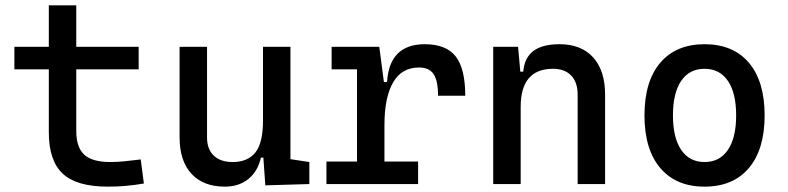

<svg xmlns="http://www.w3.org/2000/svg" viewBox="-20 -694 2970 724"><path d="M386.7 9.8Q269 9.8 216.6 -39.1Q164.1 -87.9 164.1 -195.3V-283.2H267.6V-200.2Q267.6 -138.7 297.6 -110.8Q327.6 -83 396.5 -83Q420.9 -83 448.2 -85.7Q475.6 -88.4 510.7 -92.8L522.5 -2Q488.3 3.9 455.8 6.8Q423.3 9.8 386.7 9.8ZM164.1 -244.1V-673.8H267.6V-244.1ZM34.2 -432.6V-517.6H502.9V-432.6Z M828.1 9.8Q746.6 9.8 701.9 -38.8Q657.2 -87.4 657.2 -175.8V-517.6H760.7V-175.8Q760.7 -131.3 786.1 -107.2Q811.5 -83 857.4 -83Q914.1 -83 942.9 -118.9Q971.7 -154.8 971.7 -239.3L998 -99.6H963.9Q951.7 -46.9 916 -18.6Q880.4 9.8 828.1 9.8ZM980.5 4.9 971.7 -119.1V-210H1075.2V-93.8L1146.5 -83V0ZM971.7 -146.5V-517.6H1075.2V-175.8Z M1429.7 -222.7 1399.4 -384.8H1439.5Q1448.2 -527.3 1582 -527.3Q1662.1 -527.3 1698.2 -481.4Q1734.4 -435.5 1734.4 -333H1631.8Q1631.8 -389.6 1615 -414.6Q1598.1 -439.5 1560.5 -439.5Q1494.6 -439.5 1462.2 -383.1Q1429.7 -326.7 1429.7 -222.7ZM1210.9 0V-85H1556.6V0ZM1326.2 0V-517.6H1410.2L1429.7 -369.1V0ZM1230.5 -432.6V-517.6H1403.3L1413.1 -432.6Z M2158.2 0V-336.9Q2158.2 -383.8 2133.8 -409.2Q2109.4 -434.6 2065.4 -434.6Q1943.4 -434.6 1943.4 -291L1913.1 -423.8H1953.1Q1957.5 -476.1 1991.2 -501.7Q2024.9 -527.3 2089.8 -527.3Q2171.9 -527.3 2216.8 -477.5Q2261.7 -427.7 2261.7 -336.9V0ZM1839.8 0V-517.6H1933.6L1943.4 -408.2V0Z M2636.7 9.8Q2529.3 9.8 2469.7 -60.5Q2410.2 -130.9 2410.2 -258.8Q2410.2 -387.2 2469.7 -457.3Q2529.3 -527.3 2636.7 -527.3Q2744.6 -527.3 2804 -457.3Q2863.3 -387.2 2863.3 -258.8Q2863.3 -130.9 2804 -60.5Q2744.6 9.8 2636.7 9.8ZM2636.7 -83Q2693.8 -83 2724.9 -128.9Q2755.9 -174.8 2755.9 -258.8Q2755.9 -343.3 2724.9 -388.9Q2693.8 -434.6 2636.7 -434.6Q2579.6 -434.6 2548.6 -388.9Q2517.6 -343.3 2517.6 -258.8Q2517.6 -174.8 2548.6 -128.9Q2579.6 -83 2636.7 -83Z"/></svg>

Font: Cascadia Mono
Style: Regular
Weight: 400
Monospace: yes
Designer: Aaron Bell
Foundry: Saja Typeworks
Version: Version 2102.003